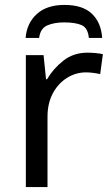

<svg xmlns="http://www.w3.org/2000/svg" viewBox="-20 -760 453 780"><path d="M335 -546Q350 -546 367.5 -544.5Q385 -543 398 -540L387 -459Q374 -462 358.5 -464Q343 -466 329 -466Q288 -466 252 -443.5Q216 -421 194.5 -380.5Q173 -340 173 -286V0H85V-536H157L167 -438H171Q197 -482 238 -514Q279 -546 335 -546ZM242 -740Q316 -740 353.5 -704Q391 -668 395 -606H341Q337 -647 311.5 -658Q286 -669 240 -669Q201 -669 172.5 -657Q144 -645 139 -606H84Q89 -666 129.5 -703Q170 -740 242 -740Z"/></svg>

Font: Noto Sans IKEA
Style: Regular
Weight: 400
Designer: Monotype Design Team
Foundry: Monotype Imaging Inc.
Version: Version 2.001